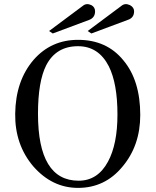

<svg xmlns="http://www.w3.org/2000/svg" viewBox="-20 -901 758 935"><path d="M663 -341Q663 -192 576 -89Q491 14 360 14Q234 14 142 -91Q52 -197 54 -347Q56 -508 144 -610Q229 -707 360 -707Q500 -707 581 -607Q663 -509 663 -341ZM552 -343Q552 -494 510 -578Q460 -676 360 -676Q253 -676 205 -583Q165 -504 165 -347Q165 -21 363 -21Q456 -21 506 -114Q552 -199 552 -343ZM414 -804 237 -738 219 -750 384 -873Q401 -887 425 -876Q443 -866 443 -846Q443 -815 414 -804ZM602 -804 425 -738 407 -750 572 -873Q589 -887 613 -876Q633 -865 633 -846Q633 -814 602 -804Z"/></svg>

Font: GFS Didot
Style: Regular
Weight: 400
Designer: Takis Katsoulidis and George D. Matthiopoulos
Foundry: Takis Katsoulidis and George D. Matthiopoulos
Version: Version 1.0